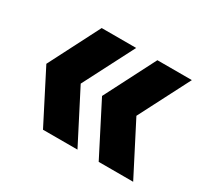

<svg xmlns="http://www.w3.org/2000/svg" viewBox="-98 -638 755 709"><g transform="rotate(30 279.0 -283.0)"><path d="M152 -66.5 41 -283.5 152 -500H299L187.5 -283.5L299 -66.5ZM389.5 -66.5 278.5 -283.5 389.5 -500H536.5L425 -283.5L536.5 -66.5Z"/></g></svg>

Font: Encode Sans Semi Condensed
Style: Bold
Weight: 700
Width: 4
Designer: Multiple Designers
Foundry: Impallari Type
Version: Version 3.000; ttfautohint (v1.8.3) -l 8 -r 50 -G 200 -x 14 